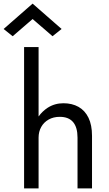

<svg xmlns="http://www.w3.org/2000/svg" viewBox="-58 -1040 603 1060"><path d="M12 -840 -38 -880 122 -1020 282 -880 232 -840 122 -935ZM155 0H75V-780H155V-397Q176 -426 205 -445Q244 -470 292 -470Q340 -470 375.5 -450Q411 -430 430.5 -390Q450 -350 450 -290V0H370V-280Q370 -337 345.5 -366Q321 -395 272 -395Q237 -395 210.5 -380Q184 -365 169.5 -339Q155 -313 155 -280Z"/></svg>

Font: Jost
Style: Regular
Weight: 400
Version: Version 3.710